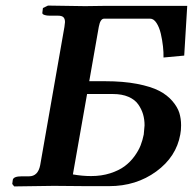

<svg xmlns="http://www.w3.org/2000/svg" viewBox="-20 -667 691 688"><path d="M292 -330.1 241.2 -42Q274.4 -36.1 306.2 -36.1Q343.8 -36.1 375 -46.1Q406.2 -56.2 426.5 -71.3Q446.8 -86.4 461.7 -106.9Q476.6 -127.4 483.9 -146.2Q491.2 -165 495.1 -185.1Q498 -214.4 498 -217.8Q498 -238.8 492.7 -257.3Q487.3 -275.9 475.3 -293Q463.4 -310.1 440.2 -320.1Q417 -330.1 384.8 -330.1ZM626 -185.1Q611.8 -105 539.8 -52.5Q467.8 0 371.1 0H288.1L172.9 -1L30.8 1L23.9 -7.8L25.9 -22.9Q28.8 -35.2 58.1 -35.2H84Q116.2 -35.2 124 -75.2L210.9 -570.8Q212.9 -584.5 212.9 -587.9Q212.9 -599.6 207.3 -605.2Q201.7 -610.8 188 -610.8H159.2Q147.5 -610.8 140.6 -613Q133.8 -615.2 132.6 -617.4Q131.3 -619.6 131.8 -622.1L133.8 -638.2L151.9 -647L285.2 -645Q296.9 -645 321 -645.5Q345.2 -646 357.9 -646H650.9L640.1 -467.8L565.9 -460.9Q566.4 -478.5 564 -501Q561.5 -523.4 556.2 -546.4Q550.8 -569.3 540.8 -584.7Q530.8 -600.1 518.1 -600.1H353Q339.4 -600.1 334 -570.8L299.8 -376H356Q421.4 -376 470.9 -366.5Q520.5 -356.9 549.8 -341.8Q579.1 -326.7 597.7 -304.9Q616.2 -283.2 622.6 -262.5Q628.9 -241.7 628.9 -217.8Q628.9 -199.7 626 -185.1Z"/></svg>

Font: Linux Libertine G
Style: Bold Italic
Weight: 700
Italic angle: -11.5°
Designer: Philipp H. Poll
Foundry: Philipp H. Poll
Version: Version 4.1.0